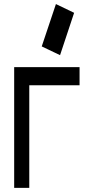

<svg xmlns="http://www.w3.org/2000/svg" viewBox="-20 -863 479 932"><path d="M366.2 -537.1V-449.2H122.1V48.8H48.8V-537.1ZM182.6 -637.7 251.5 -843.3 339.8 -800.8 271.5 -595.2Z"/></svg>

Font: Gap Sans
Style: Bold
Weight: 400
Designer: Alexandre Liziard and Etienne Ozeray
Foundry: Interstices.io
Version: Version 1.610